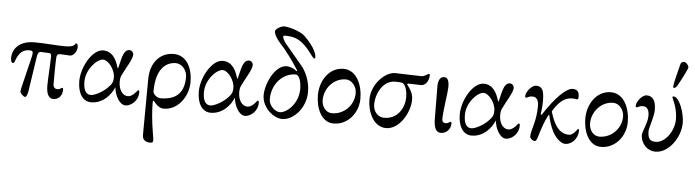

<svg xmlns="http://www.w3.org/2000/svg" viewBox="-55 -950 5378 1485"><g transform="rotate(5 2634.5 -208.0)"><path d="M506 -430C496 -430 508 -400 423 -400C357 -400 266 -410 185 -410C55 -410 15 -331 15 -276C15 -250 23 -236 31 -236C39 -236 43 -242 45 -247C68 -318 103 -345 149 -345C169 -345 178 -341 178 -329C178 -319 177 -307 171 -284L119 -70C113 -47 110 -32 110 -20C110 -10 135 17 149 17C159 17 167 -3 172 -34L212 -299C217 -329 224 -341 241 -340L308 -337C318 -337 322 -324 322 -312C322 -262 313 -136 313 -86C313 -19 333 14 367 14C417 14 437 -28 437 -62C437 -73 436 -78 427 -78C424 -78 413 -64 392 -64C378 -64 360 -74 360 -99C360 -159 360 -261 363 -305C365 -333 375 -336 397 -336C411 -336 442 -332 469 -332C493 -332 521 -370 521 -399C521 -422 516 -430 506 -430Z M820 -193C820 -156 811 -140 777 -107C743 -74 684 -42 654 -42C621 -42 596 -68 596 -141C596 -238 679 -323 726 -323C766 -323 820 -254 820 -193ZM838 -119C844 -55 882 15 928 15C967 15 1026 -25 1026 -96C1026 -105 1024 -111 1015 -111C1013 -111 979 -58 942 -58C892 -58 868 -112 868 -162C868 -183 870 -198 877 -213C901 -266 954 -345 954 -381C954 -394 945 -414 921 -414C876 -414 866 -343 850 -279C849 -275 846 -265 845 -265C843 -265 841 -273 839 -279C821 -337 790 -394 720 -394C637 -394 556 -252 556 -142C556 -51 594 14 661 14C755 14 816 -62 838 -119Z M1376 -246C1376 -132 1325 -64 1194 -64C1166 -64 1135 -90 1135 -112C1135 -302 1224 -345 1288 -345C1337 -345 1376 -295 1376 -246ZM1136 -22C1136 -39 1140 -45 1146 -37C1165 -12 1191 14 1226 14C1336 14 1414 -98 1414 -208C1414 -312 1370 -414 1266 -414C1155 -414 1086 -325 1086 -204C1086 -129 1083 209 1083 234C1083 269 1111 285 1141 285C1160 285 1166 283 1166 263C1166 245 1148 164 1141 78C1138 43 1136 7 1136 -22Z M1748 -193C1748 -156 1739 -140 1705 -107C1671 -74 1612 -42 1582 -42C1549 -42 1524 -68 1524 -141C1524 -238 1607 -323 1654 -323C1694 -323 1748 -254 1748 -193ZM1766 -119C1772 -55 1810 15 1856 15C1895 15 1954 -25 1954 -96C1954 -105 1952 -111 1943 -111C1941 -111 1907 -58 1870 -58C1820 -58 1796 -112 1796 -162C1796 -183 1798 -198 1805 -213C1829 -266 1882 -345 1882 -381C1882 -394 1873 -414 1849 -414C1804 -414 1794 -343 1778 -279C1777 -275 1774 -265 1773 -265C1771 -265 1769 -273 1767 -279C1749 -337 1718 -394 1648 -394C1565 -394 1484 -252 1484 -142C1484 -51 1522 14 1589 14C1683 14 1744 -62 1766 -119Z M2036 -131C2036 -249 2120 -338 2218 -338C2255 -338 2264 -264 2264 -230C2264 -118 2178 -37 2121 -37C2087 -37 2036 -79 2036 -131ZM1986 -158C1986 -61 2077 14 2145 14C2227 14 2326 -81 2326 -213C2326 -299 2288 -374 2257 -410C2211 -464 2153 -534 2121 -572C2111 -585 2097 -610 2097 -622C2097 -628 2107 -630 2111 -630C2137 -630 2178 -629 2219 -606C2294 -564 2335 -474 2351 -474C2356 -474 2359 -477 2359 -482C2359 -498 2353 -551 2262 -640C2224 -677 2130 -701 2099 -701C2072 -701 2030 -673 2030 -658C2030 -627 2067 -582 2078 -570C2124 -522 2190 -431 2225 -374C2230 -366 2227 -358 2213 -372C2202 -383 2167 -396 2146 -396C2052 -396 1986 -244 1986 -158Z M2694 -235C2694 -141 2618 -64 2524 -64C2475 -64 2444 -111 2444 -160C2444 -252 2517 -334 2609 -334C2658 -334 2694 -284 2694 -235ZM2544 14C2654 14 2734 -85 2734 -195C2734 -299 2688 -414 2584 -414C2473 -414 2404 -306 2404 -195C2404 -97 2446 14 2544 14Z M2951 14C3055 14 3133 -123 3133 -223C3133 -276 3102 -314 3089 -330C3082 -338 3086 -344 3093 -344C3100 -344 3179 -341 3193 -341C3222 -341 3253 -374 3253 -424C3253 -429 3251 -433 3245 -433C3240 -433 3213 -410 3189 -410C3137 -410 3026 -416 2984 -416C2908 -416 2804 -316 2804 -195C2804 -102 2852 14 2951 14ZM2844 -160C2844 -245 2896 -350 2991 -350C3004 -350 3029 -349 3041 -347C3076 -340 3086 -272 3086 -239C3086 -149 3030 -64 2929 -64C2881 -64 2844 -106 2844 -160Z M3404 -343C3404 -391 3394 -418 3365 -418C3327 -418 3317 -374 3319 -332L3321 -86C3322 -19 3341 14 3375 14C3425 14 3452 -28 3452 -62C3452 -73 3451 -78 3442 -78C3439 -78 3428 -64 3407 -64C3393 -64 3379 -70 3379 -95C3379 -155 3404 -307 3404 -343Z M3774 -193C3774 -156 3765 -140 3731 -107C3697 -74 3638 -42 3608 -42C3575 -42 3550 -68 3550 -141C3550 -238 3633 -323 3680 -323C3720 -323 3774 -254 3774 -193ZM3792 -119C3798 -55 3836 15 3882 15C3921 15 3980 -25 3980 -96C3980 -105 3978 -111 3969 -111C3967 -111 3933 -58 3896 -58C3846 -58 3822 -112 3822 -162C3822 -183 3824 -198 3831 -213C3855 -266 3908 -345 3908 -381C3908 -394 3899 -414 3875 -414C3830 -414 3820 -343 3804 -279C3803 -275 3800 -265 3799 -265C3797 -265 3795 -273 3793 -279C3775 -337 3744 -394 3674 -394C3591 -394 3510 -252 3510 -142C3510 -51 3548 14 3615 14C3709 14 3770 -62 3792 -119Z M4219 -220C4217 -226 4218 -229 4223 -237C4265 -303 4308 -340 4365 -340C4403 -340 4392 -336 4402 -336C4410 -336 4414 -344 4414 -352C4414 -375 4414 -414 4364 -414C4313 -414 4229 -328 4149 -205C4142 -194 4142 -194 4139 -194C4136 -194 4133 -197 4134 -201C4139 -238 4142 -255 4142 -307C4142 -376 4129 -414 4080 -414C4045 -414 4002 -359 4002 -327C4002 -317 4005 -315 4012 -315C4019 -315 4028 -328 4059 -328C4105 -328 4107 -277 4107 -256C4107 -204 4099 -156 4089 -119C4078 -80 4068 -41 4068 -20C4068 -1 4094 14 4104 14C4118 14 4124 -8 4130 -28C4148 -90 4168 -146 4192 -192C4196 -199 4199 -201 4200 -196C4207 -160 4224 -106 4243 -70C4267 -24 4309 15 4342 15C4385 15 4440 -25 4440 -100C4440 -104 4438 -109 4432 -109C4427 -109 4401 -58 4365 -58C4280 -58 4243 -142 4219 -220Z M4770 -235C4770 -141 4694 -64 4600 -64C4551 -64 4520 -111 4520 -160C4520 -252 4593 -334 4685 -334C4734 -334 4770 -284 4770 -235ZM4620 14C4730 14 4810 -85 4810 -195C4810 -299 4764 -414 4660 -414C4549 -414 4480 -306 4480 -195C4480 -97 4522 14 4620 14Z M5169 -512C5190 -548 5240 -646 5240 -656C5240 -672 5221 -697 5202 -697C5194 -697 5180 -691 5177 -679C5167 -643 5136 -521 5136 -503C5136 -494 5136 -490 5145 -490C5153 -490 5163 -502 5169 -512ZM4965 -256C4965 -204 4927 -132 4927 -106C4927 -45 4974 14 5043 14C5142 14 5234 -109 5234 -227C5234 -300 5192 -424 5145 -424C5141 -424 5137 -421 5137 -416C5137 -409 5179 -343 5179 -249C5179 -155 5109 -62 5039 -62C4993 -62 4976 -81 4976 -140C4976 -166 5010 -255 5010 -307C5010 -376 4987 -414 4938 -414C4903 -414 4860 -359 4860 -327C4860 -317 4863 -315 4870 -315C4877 -315 4886 -328 4917 -328C4963 -328 4965 -277 4965 -256Z"/></g></svg>

Font: EB Garamond SC 08
Style: Regular
Weight: 400
Version: Version 0.016